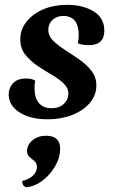

<svg xmlns="http://www.w3.org/2000/svg" viewBox="-20 -482 471 795"><path d="M177 12Q106 12 61 -16.5Q16 -45 16 -91Q16 -118 34 -137.5Q52 -157 89 -157Q112 -157 126 -148Q123 -133 123 -117Q123 -77 141 -55.5Q159 -34 194 -34Q225 -34 244 -51.5Q263 -69 263 -94Q263 -118 243 -137Q223 -156 193.5 -173Q164 -190 134.5 -210Q105 -230 84.5 -256Q64 -282 64 -319Q64 -360 90 -392.5Q116 -425 159.5 -443.5Q203 -462 258 -462Q323 -462 367.5 -435Q412 -408 412 -355Q412 -295 347 -295Q336 -295 325.5 -296.5Q315 -298 302 -303Q304 -310 305 -318Q306 -326 306 -335Q306 -416 242 -416Q215 -416 197.5 -399.5Q180 -383 180 -359Q180 -333 200 -313.5Q220 -294 249.5 -275Q279 -256 308.5 -235.5Q338 -215 358.5 -189Q379 -163 379 -128Q379 -88 352 -56Q325 -24 279 -6Q233 12 177 12ZM86 293Q79 289 75.5 283.5Q72 278 72 267Q100 261 116.5 245Q133 229 133 209Q133 194 122.5 185Q112 176 102 167.5Q92 159 92 144Q92 117 115 98.5Q138 80 170 80Q229 80 229 134Q229 171 207.5 207.5Q186 244 153 268Q120 292 86 293Z"/></svg>

Font: Petrona
Style: Bold Italic
Weight: 700
Italic angle: -9°
Designer: Ringo R. Seeber
Foundry: Ringo R. Seeber
Version: Version 2.001; ttfautohint (v1.8.3)